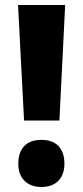

<svg xmlns="http://www.w3.org/2000/svg" viewBox="-20 -800 333 766"><path d="M76 -319 52 -780H240L217 -319ZM146 -54Q103 -54 78 -78.5Q53 -103 53 -147Q53 -192 76.5 -217Q100 -242 146 -242Q190 -242 213.5 -217Q237 -192 237 -147Q237 -103 212.5 -78.5Q188 -54 146 -54Z"/></svg>

Font: Noto Sans Malayalam UI ExtraCondensed Black
Style: Regular
Weight: 900
Width: 2
Designer: Jelle Bosma - Monotype Design Team
Foundry: Monotype Imaging Inc.
Version: Version 2.104; ttfautohint (v1.8.4.7-5d5b)